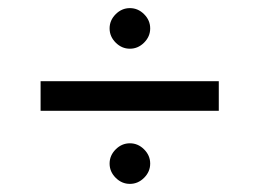

<svg xmlns="http://www.w3.org/2000/svg" viewBox="-20 -532 639 473"><path d="M519 -332V-259H80V-332ZM300 -179Q320 -179 335 -164Q350 -149 350 -129Q350 -109 335 -94Q320 -79 300 -79Q280 -79 265 -94Q250 -109 250 -129Q250 -149 265 -164Q280 -179 300 -179ZM300 -512Q320 -512 335 -497Q350 -482 350 -462Q350 -442 335 -427Q320 -412 300 -412Q280 -412 265 -427Q250 -442 250 -462Q250 -482 265 -497Q280 -512 300 -512Z"/></svg>

Font: MedMera Sans
Style: Regular
Weight: 400
Designer: Kasper Nordkvist
Foundry: UNCUT.wtf
Version: Version 1.300